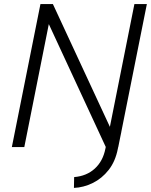

<svg xmlns="http://www.w3.org/2000/svg" viewBox="-20 -720 739 940"><path d="M699 -700 559 0H498L219 -602L99 0H38L178 -700H239L518 -99L638 -700ZM513 -74H574L557 8Q545 70 512 112Q479 154 434 176Q389 198 342 200L343 147Q404 142 444 105.5Q484 69 496 8Z"/></svg>

Font: Albert Sans Light
Style: Italic
Weight: 300
Italic angle: -11.25°
Designer: Andreas Rasmussen
Foundry: a.Foundry
Version: Version 1.025